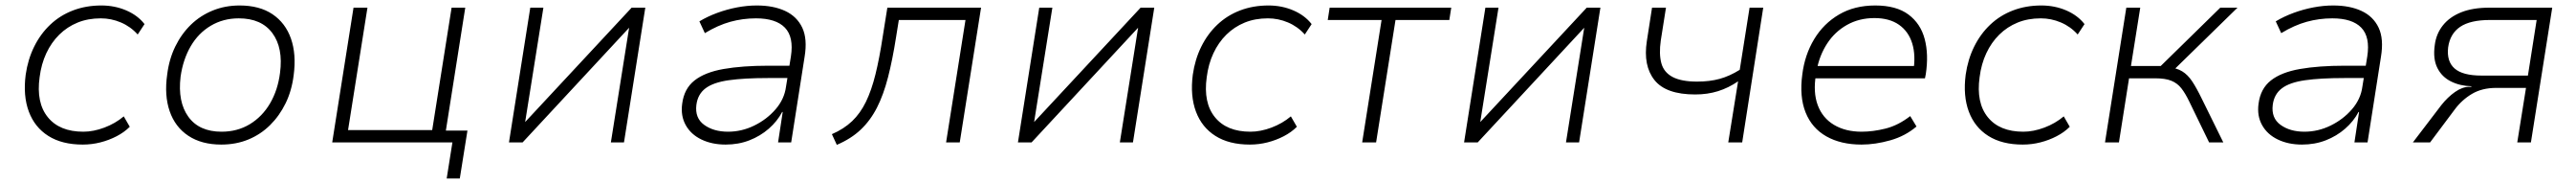

<svg xmlns="http://www.w3.org/2000/svg" viewBox="-20 -520 9430 672"><path d="M283 8Q207 8 157 -23.5Q107 -55 85.5 -112.5Q64 -170 74 -247Q82 -303 105 -349.5Q128 -396 164 -430Q200 -464 247.5 -482Q295 -500 351 -500Q400 -500 442 -482Q484 -464 509 -432L484 -394Q458 -423 422.5 -438Q387 -453 349 -453Q302 -453 264 -437.5Q226 -422 197 -393.5Q168 -365 149.5 -325.5Q131 -286 125 -238Q112 -145 155 -92Q198 -39 285 -39Q322 -39 362 -54Q402 -69 433 -95L455 -57Q435 -37 407 -22.5Q379 -8 347.5 0Q316 8 283 8Z M790 8Q718 8 669.5 -24Q621 -56 601 -114Q581 -172 592 -248Q599 -304 621.5 -350Q644 -396 678.5 -429.5Q713 -463 758.5 -481.5Q804 -500 857 -500Q930 -500 977.5 -468Q1025 -436 1045 -379Q1065 -322 1055 -246Q1048 -189 1025.5 -143Q1003 -97 968.5 -63Q934 -29 889 -10.5Q844 8 790 8ZM791 -39Q849 -39 894.5 -66.5Q940 -94 968.5 -142.5Q997 -191 1005 -254Q1017 -345 977 -399Q937 -453 854 -453Q797 -453 751.5 -426Q706 -399 678 -351Q650 -303 641 -240Q630 -148 669.5 -93.5Q709 -39 791 -39Z M1615 132 1636 0H1196L1274 -492H1325L1254 -45H1562L1633 -492H1683L1612 -43H1691L1663 132Z M1843 0 1921 -492H1969L1902 -73H1901L2292 -492H2342L2264 0H2216L2283 -420H2284L1893 0Z M2636 8Q2586 8 2547.5 -10.5Q2509 -29 2490 -63Q2471 -97 2477 -141Q2484 -196 2522 -226Q2560 -256 2628.5 -268Q2697 -280 2793 -280H2882L2874 -235H2791Q2704 -235 2647.5 -227Q2591 -219 2562.5 -197.5Q2534 -176 2529 -137Q2523 -89 2557.5 -64Q2592 -39 2645 -39Q2695 -39 2741 -61.5Q2787 -84 2819 -121Q2851 -158 2857 -203L2875 -314Q2886 -385 2853 -419Q2820 -453 2747 -453Q2699 -453 2653.5 -440.5Q2608 -428 2560 -399L2540 -442Q2570 -460 2605.5 -473Q2641 -486 2678 -493Q2715 -500 2750 -500Q2811 -500 2854 -480Q2897 -460 2916.5 -419Q2936 -378 2925 -312L2876 0H2828L2845 -111H2843Q2825 -77 2794 -50Q2763 -23 2723 -7.5Q2683 8 2636 8Z M3043 9 3025 -30Q3069 -49 3099 -77.5Q3129 -106 3149.5 -148Q3170 -190 3184.5 -248.5Q3199 -307 3211 -386L3228 -492H3571L3493 0H3443L3514 -447H3270L3260 -385Q3247 -302 3230.5 -238Q3214 -174 3190 -127Q3166 -80 3130.5 -46.5Q3095 -13 3043 9Z M3706 0 3784 -492H3832L3765 -73H3764L4155 -492H4205L4127 0H4079L4146 -420H4147L3756 0Z M4555 8Q4479 8 4429 -23.5Q4379 -55 4357.5 -112.5Q4336 -170 4346 -247Q4354 -303 4377 -349.5Q4400 -396 4436 -430Q4472 -464 4519.5 -482Q4567 -500 4623 -500Q4672 -500 4714 -482Q4756 -464 4781 -432L4756 -394Q4730 -423 4694.5 -438Q4659 -453 4621 -453Q4574 -453 4536 -437.5Q4498 -422 4469 -393.5Q4440 -365 4421.5 -325.5Q4403 -286 4397 -238Q4384 -145 4427 -92Q4470 -39 4557 -39Q4594 -39 4634 -54Q4674 -69 4705 -95L4727 -57Q4707 -37 4679 -22.5Q4651 -8 4619.5 0Q4588 8 4555 8Z M4966 0 5037 -447H4840L4847 -492H5292L5285 -447H5088L5017 0Z M5339 0 5417 -492H5465L5398 -73H5397L5788 -492H5838L5760 0H5712L5779 -420H5780L5389 0Z M6306 0 6342 -223Q6307 -199 6268.5 -187Q6230 -175 6185 -175Q6078 -175 6036 -227.5Q5994 -280 6008 -370L6027 -492H6078L6059 -372Q6052 -323 6061 -289.5Q6070 -256 6102 -239Q6134 -222 6192 -222Q6238 -222 6274.5 -232Q6311 -242 6348 -265L6384 -492H6434L6357 0Z M6794 8Q6718 8 6665 -22Q6612 -52 6589 -109.5Q6566 -167 6577 -248Q6586 -320 6620.5 -377Q6655 -434 6711.5 -467Q6768 -500 6844 -500Q6921 -500 6965.5 -467Q7010 -434 7025 -377.5Q7040 -321 7029 -249L7026 -234H6607L6614 -279H7010L6983 -257Q6993 -317 6979.5 -361Q6966 -405 6931 -429.5Q6896 -454 6841 -454Q6785 -454 6740.5 -429Q6696 -404 6668 -361Q6640 -318 6630 -265L6627 -248Q6616 -183 6633.5 -136Q6651 -89 6693 -64Q6735 -39 6794 -39Q6836 -39 6882 -50.5Q6928 -62 6972 -96L6995 -58Q6954 -23 6899 -7.5Q6844 8 6794 8Z M7384 8Q7308 8 7258 -23.5Q7208 -55 7186.5 -112.5Q7165 -170 7175 -247Q7183 -303 7206 -349.5Q7229 -396 7265 -430Q7301 -464 7348.5 -482Q7396 -500 7452 -500Q7501 -500 7543 -482Q7585 -464 7610 -432L7585 -394Q7559 -423 7523.5 -438Q7488 -453 7450 -453Q7403 -453 7365 -437.5Q7327 -422 7298 -393.5Q7269 -365 7250.5 -325.5Q7232 -286 7226 -238Q7213 -145 7256 -92Q7299 -39 7386 -39Q7423 -39 7463 -54Q7503 -69 7534 -95L7556 -57Q7536 -37 7508 -22.5Q7480 -8 7448.5 0Q7417 8 7384 8Z M7685 0 7763 -492H7814L7780 -279H7889L8107 -492H8170L7931 -259L7915 -275Q7947 -272 7967.5 -259.5Q7988 -247 8004 -223Q8020 -199 8039 -160L8118 0H8066L7993 -150Q7979 -179 7964.5 -197.5Q7950 -216 7928 -225Q7906 -234 7869 -234H7773L7736 0Z M8406 8Q8356 8 8317.5 -10.5Q8279 -29 8260 -63Q8241 -97 8247 -141Q8254 -196 8292 -226Q8330 -256 8398.5 -268Q8467 -280 8563 -280H8652L8644 -235H8561Q8474 -235 8417.5 -227Q8361 -219 8332.5 -197.5Q8304 -176 8299 -137Q8293 -89 8327.5 -64Q8362 -39 8415 -39Q8465 -39 8511 -61.5Q8557 -84 8589 -121Q8621 -158 8627 -203L8645 -314Q8656 -385 8623 -419Q8590 -453 8517 -453Q8469 -453 8423.5 -440.5Q8378 -428 8330 -399L8310 -442Q8340 -460 8375.5 -473Q8411 -486 8448 -493Q8485 -500 8520 -500Q8581 -500 8624 -480Q8667 -460 8686.5 -419Q8706 -378 8695 -312L8646 0H8598L8615 -111H8613Q8595 -77 8564 -50Q8533 -23 8493 -7.5Q8453 8 8406 8Z M8812 0 8916 -136Q8939 -165 8966 -184Q8993 -203 9019 -203H9026V-205Q8985 -206 8951.5 -222.5Q8918 -239 8901.5 -272Q8885 -305 8892 -355Q8897 -396 8921.5 -427Q8946 -458 8988.5 -475Q9031 -492 9092 -492H9322L9244 0H9194L9226 -199H9117Q9065 -199 9028 -177Q8991 -155 8965 -120L8875 0ZM9063 -244H9233L9265 -447H9094Q9022 -447 8985 -422Q8948 -397 8941 -347Q8935 -296 8964.5 -270Q8994 -244 9063 -244Z"/></svg>

Font: Nunito Sans 7pt ExtraLight
Style: Italic
Weight: 250
Italic angle: -9°
Designer: Vernon Adams
Foundry: Vernon Adams
Version: Version 3.101;gftools[0.9.27]